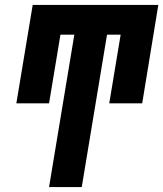

<svg xmlns="http://www.w3.org/2000/svg" viewBox="-20 -755 659 775"><path d="M178 0 280 -615H224L178 -338H46L112 -735H619L554 -338H421L467 -615H412L310 0Z"/></svg>

Font: Iosevka SS04 Heavy Extended
Style: Italic
Weight: 900
Width: 7
Italic angle: -9°
Monospace: yes
Designer: Belleve Invis
Foundry: Belleve Invis
Version: Version 19.0.0; ttfautohint (v1.8.4)